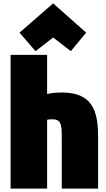

<svg xmlns="http://www.w3.org/2000/svg" viewBox="-20 -1106 629 1141"><path d="M260 15V-394C270 -397 280 -397 293 -397C352 -397 347 -349 347 -255V15H563V-288C563 -444 535 -571 310 -555C292 -554 275 -551 260 -547V-780H43V15ZM96 -912 191 -802 296 -883 401 -802 492 -912 296 -1086Z"/></svg>

Font: Repo ExtraBlack
Style: Regular
Weight: 400
Designer: Stefan Peev
Foundry: Context Ltd
Version: Version 001.502